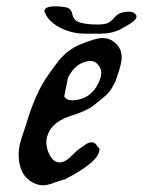

<svg xmlns="http://www.w3.org/2000/svg" viewBox="-20 -589 444 597"><path d="M378.9 -552.7Q385.7 -552.7 391.1 -551.3Q396.5 -549.8 400.4 -545.9Q404.3 -542 404.3 -537.1Q404.3 -533.2 401.9 -529.8Q399.4 -526.4 394.5 -522.5Q389.6 -518.6 385.7 -516.1Q381.8 -513.7 374.5 -509.3Q367.2 -504.9 363.3 -502.9Q334 -484.4 293 -484.4Q290 -484.4 281.7 -484.4Q273.4 -484.4 267.6 -484.4Q262.7 -484.4 254.4 -484.4Q246.1 -484.4 242.2 -484.4Q215.8 -484.4 189.9 -493.2Q164.1 -502 145.5 -516.6Q127 -531.2 120.1 -548.8Q118.2 -552.7 118.2 -554.7Q118.2 -569.3 152.3 -569.3Q170.9 -569.3 186 -565.9Q201.2 -562.5 204.6 -545.9Q208 -529.3 218.8 -523.4Q238.3 -512.7 285.2 -512.7Q297.9 -512.7 310.5 -515.6Q323.2 -519.5 335.4 -534.2Q347.7 -548.8 363.3 -550.8Q367.2 -551.8 371.1 -552.2Q375 -552.7 378.9 -552.7ZM124 -147.5Q124 -126 135.3 -105.5Q146.5 -85 164.1 -84H165Q182.6 -84 202.1 -104Q221.7 -124 230.5 -128.9Q234.4 -130.9 241.2 -136.2Q248 -141.6 253.4 -144Q258.8 -146.5 264.6 -146.5H267.6Q272.5 -145.5 275.9 -142.6Q279.3 -139.6 282.7 -134.8Q286.1 -129.9 289.1 -127V-124Q289.1 -86.9 181.6 -31.2Q170.9 -29.3 148.9 -21Q127 -12.7 114.3 -12.7Q105.5 -12.7 95.7 -15.6Q38.1 -35.2 38.1 -109.4Q38.1 -124 41 -137.2Q43.9 -150.4 51.3 -172.4Q58.6 -194.3 61.5 -203.1Q89.8 -299.8 130.9 -357.4Q132.8 -359.4 140.6 -370.6Q148.4 -381.8 150.4 -384.3Q152.3 -386.7 159.2 -396Q166 -405.3 168.9 -407.7Q171.9 -410.2 178.7 -417.5Q185.5 -424.8 189.9 -427.7Q194.3 -430.7 201.2 -435.5Q208 -440.4 215.3 -444.3Q222.7 -448.2 230.5 -451.2Q277.3 -470.7 298.8 -470.7Q323.2 -470.7 340.8 -453.1Q358.4 -436.5 358.4 -410.2Q358.4 -389.6 340.8 -341.8Q338.9 -335 335.9 -329.6Q333 -324.2 329.6 -318.4Q326.2 -312.5 323.7 -308.6Q321.3 -304.7 315.9 -299.3Q310.5 -293.9 308.1 -291.5Q305.7 -289.1 298.8 -283.7Q292 -278.3 290 -276.4Q288.1 -274.4 279.8 -268.1Q271.5 -261.7 269.5 -259.8Q251 -245.1 201.2 -229Q151.4 -212.9 134.8 -183.6Q124 -164.1 124 -147.5ZM294.9 -362.3Q294.9 -376 285.2 -387.7Q275.4 -399.4 261.7 -399.4Q251 -399.4 238.3 -394.5Q210.9 -384.8 191.4 -347.7Q180.7 -293 179.7 -289.1Q186.5 -277.3 203.1 -277.3H209Q254.9 -280.3 279.3 -318.4Q294.9 -344.7 294.9 -362.3Z"/></svg>

Font: Essays1743
Style: Italic
Weight: 500
Italic angle: -10°
Designer: Based on the typeface in a 1743 English translation of the essays of Montaigne.  PostScript/TrueType font designed by Jo
Version: Version 002.100